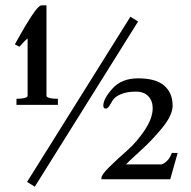

<svg xmlns="http://www.w3.org/2000/svg" viewBox="-20 -675 718 723"><path d="M82 10 471 -612 500 -594 111 28ZM589 -56Q615 -66 627 -99H649L621 0H362V-5Q362 -17 392 -46.5Q422 -76 458.5 -108Q495 -140 525 -185Q555 -230 555 -268Q555 -295 538.5 -312.5Q522 -330 492 -330Q457 -330 434.5 -320Q412 -310 405 -298Q398 -286 391.5 -276Q385 -266 379 -266Q369 -266 369 -277Q369 -303 403.5 -341.5Q438 -380 500 -380Q567 -380 598.5 -352.5Q630 -325 630 -277Q630 -242 592.5 -195.5Q555 -149 507.5 -106Q460 -63 455 -56ZM36 -508Q39 -514 53.5 -539.5Q68 -565 77 -580Q86 -595 99 -615Q112 -635 121.5 -645Q131 -655 137 -655H155V-313Q160 -303 198 -303V-280H42V-303Q78 -303 84 -313V-530Q77 -526 53 -499Z"/></svg>

Font: Judson
Style: Regular
Weight: 400
Version: Version 20110429